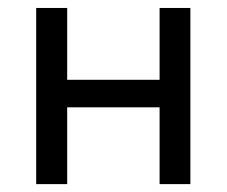

<svg xmlns="http://www.w3.org/2000/svg" viewBox="-20 -467 575 487"><path d="M384.8 -194.8H150.4V0H71.8V-446.8H150.4V-264.6H384.8V-446.8H462.9V0H384.8Z"/></svg>

Font: PT Astra Sans
Style: Regular
Weight: 400
Designer: A.Korolkova, I. Chaeva
Foundry: ParaType Ltd
Version: Version 1.001; ttfautohint (v1.6)